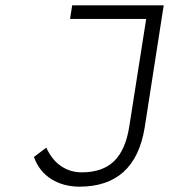

<svg xmlns="http://www.w3.org/2000/svg" viewBox="-20 -681 640 713"><path d="M274.9 12.2Q215.8 12.2 170.7 -15.9Q125.5 -43.9 106 -98.1L151.9 -132.8Q172.9 -86.9 207 -64Q241.2 -41 283.2 -41Q360.8 -41 403.6 -82.5Q446.3 -124 460 -210.9L522.9 -610.8H240.2L248 -661.1H587.9L517.1 -206.1Q481 12.2 274.9 12.2Z"/></svg>

Font: Office Code Pro Light Italic
Style: Regular
Weight: 300
Italic angle: -9°
Designer: Nathan Rutzky & Paul D. Hunt
Foundry: Adobe Systems Incorporated
Version: Version 1.004;PS 001.004;hotconv 1.0.70;makeotf.lib2.5.58329